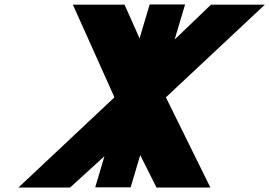

<svg xmlns="http://www.w3.org/2000/svg" viewBox="-20 -846 1215 866"><path d="M929 0 728.2 -407 1174.7 -825H931.7L767.7 -667.7L814.9 -826H655.1L609.5 -673L541.7 -825H308.7L496.2 -407L63 0H296L451.2 -141.5L409.4 -1H569.2L612.5 -146.5L686 0Z"/></svg>

Font: Hussar
Style: BdOblThree
Weight: 700
Foundry: Cannot Into Space Fonts
Version: Version 2.00